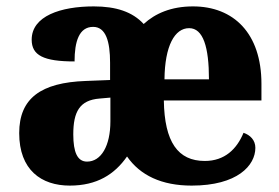

<svg xmlns="http://www.w3.org/2000/svg" viewBox="-20 -570 873 600"><path d="M198 10C283 10 338 -25 377 -81C418 -22 485 10 579 10C722 10 778 -53 778 -108C778 -132 762 -148 741 -155C720 -104 682 -67 620 -67C536 -67 494 -126 492 -256H797V-308C797 -466 710 -550 583 -550C515 -550 465 -528 429 -495C394 -533 343 -550 273 -550C170 -550 79 -520 79 -446C79 -397 116 -378 213 -378C213 -440 227 -486 271 -486C311 -486 324 -440 324 -374V-320L248 -317C108 -312 40 -263 40 -154C40 -39 109 10 198 10ZM633 -322H494C495 -427 526 -482 571 -482C615 -482 633 -423 633 -322ZM252 -65C222 -65 209 -94 209 -150C209 -221 229 -257 291 -262L325 -265V-191C325 -114 296 -65 252 -65Z"/></svg>

Font: Noto Serif Hebrew SemiCondensed ExtraBold
Style: Regular
Weight: 800
Width: 4
Designer: Monotype Design Team
Foundry: Monotype Imaging Inc.
Version: Version 2.004